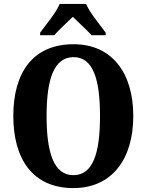

<svg xmlns="http://www.w3.org/2000/svg" viewBox="-20 -951 749 981"><path d="M185 -784V-771H257C278 -796 324 -837 352 -865C378 -839 430 -792 448 -771H520V-784C493 -822 438 -886 420 -931H285C267 -886 212 -822 185 -784ZM355 10C551 10 661 -137 661 -358C661 -580 551 -725 356 -725C148 -725 48 -580 48 -359C48 -137 148 10 355 10ZM355 -56C256 -56 218 -168 218 -358C218 -548 256 -659 356 -659C455 -659 491 -548 491 -358C491 -168 455 -56 355 -56Z"/></svg>

Font: Noto Serif Sinhala Condensed ExtraBold
Style: Regular
Weight: 800
Width: 3
Designer: Jelle Bosma - Monotype Design Team
Foundry: Monotype Imaging Inc.
Version: Version 2.007